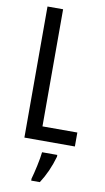

<svg xmlns="http://www.w3.org/2000/svg" viewBox="-102 -761 564 1030"><g transform="rotate(10 180.5 -246.5)"><path d="M70 0V-714H155V-76H345V0ZM260 61H177Q174 91 164 137Q154 183 146 210V221H193Q236 155 260 71Z"/></g></svg>

Font: Noto Sans Display Condensed
Style: Regular
Weight: 400
Width: 3
Designer: Monotype Design Team
Foundry: Monotype Imaging Inc.
Version: Version 1.900